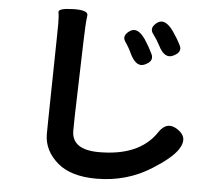

<svg xmlns="http://www.w3.org/2000/svg" viewBox="-57 -838 1113 972"><g transform="rotate(5 500.0 -351.5)"><path d="M467 71Q339 71 271 14Q198 -48 198 -133Q198 -171 199 -209L206 -617Q207 -654 207 -691Q207 -731 203 -751.5Q199 -772 276 -774Q354 -776 350 -747.5Q346 -719 345 -691Q343 -654 342 -617L331 -235Q330 -198 330 -161Q330 -64 469 -64Q674 -64 758 -189Q799 -252 856 -213Q913 -175 871 -113Q840 -67 746 -8Q621 71 467 71ZM663 -527Q620 -506 587 -573Q573 -604 553 -633Q533 -662 571 -688Q609 -714 651 -652Q674 -617 690.5 -582Q707 -547 663 -527ZM802 -584Q758 -562 725 -629Q711 -656 689.5 -685Q668 -714 705 -742Q743 -769 787 -708Q814 -669 829.5 -637Q845 -605 802 -584Z"/></g></svg>

Font: Resource Han Rounded KR
Style: Bold
Weight: 700
Designer: Cyano Hao (round all glyphs); Ryoko NISHIZUKA 西塚涼子 (kana, bopomofo & ideographs); Paul D. Hunt (Latin, Greek & Cyrillic)
Foundry: Cyano Hao
Version: 0.990